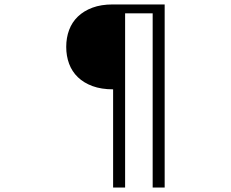

<svg xmlns="http://www.w3.org/2000/svg" viewBox="-20 -734 1040 864"><path d="M721 110H667V-674H543V110H489V-332Q436 -332 396.5 -346.5Q357 -361 330.5 -386.5Q304 -412 291 -447Q278 -482 278 -523Q278 -564 291 -599Q304 -634 330.5 -659.5Q357 -685 396 -699.5Q435 -714 487 -714H721Z"/></svg>

Font: NanumGothicCoding
Style: Regular
Weight: 400
Monospace: yes
Designer: Kwon Bruce; Nicolas Noh; Sung-woo Choi; Go-un Cha; Soo-hyun Park;
Foundry: NHN Corporation
Version: Version 2.000;PS 1;hotconv 1.0.49;makeotf.lib2.0.14853